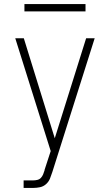

<svg xmlns="http://www.w3.org/2000/svg" viewBox="-20 -708 540 943"><path d="M96 215V178H143Q153 178 163.5 175.5Q174 173 181 165.5Q188 158 192 148Q196 138 199 128Q199 128 199 127.5Q199 127 199 127Q199 127 199 126.5Q199 126 199 126L229 34L55 -520H97L249 -29L403 -520H445L237 137Q237 137 237 137Q237 137 237 137Q237 137 237 137Q237 137 237 137Q232 153 225.5 169Q219 185 206 196.5Q193 208 176.5 211.5Q160 215 143 215ZM100 -652V-688H400V-652Z"/></svg>

Font: Zed Sans Extralight
Style: Regular
Weight: 200
Designer: Belleve Invis
Foundry: Belleve Invis
Version: Version 1.0.0; ttfautohint (v1.8.4)